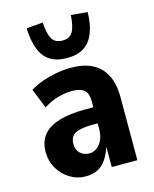

<svg xmlns="http://www.w3.org/2000/svg" viewBox="-114 -825 730 912"><g transform="rotate(-15 251.0 -368.5)"><path d="M193 11Q153 11 117.5 -10.5Q82 -32 60.5 -68.5Q39 -105 39 -150Q39 -200 65 -232.5Q91 -265 143 -281Q195 -297 272 -297H328V-218H293Q261 -218 239 -214.5Q217 -211 203 -203.5Q189 -196 182.5 -183Q176 -170 176 -152Q176 -124 194 -107Q212 -90 239 -90Q258 -90 275 -102Q292 -114 302.5 -136.5Q313 -159 313 -188V-327Q313 -366 294 -382Q275 -398 235 -398Q203 -398 167 -388.5Q131 -379 94 -355L55 -452Q85 -470 118 -481.5Q151 -493 186.5 -499.5Q222 -506 259 -506Q320 -506 362.5 -484.5Q405 -463 427.5 -419.5Q450 -376 450 -309V0H324V-100Q313 -66 296 -40.5Q279 -15 254 -2Q229 11 193 11ZM254 -555Q203 -555 170.5 -576Q138 -597 122 -639Q106 -681 104 -741L185 -748Q188 -693 203 -667Q218 -641 254 -641Q290 -641 305 -667Q320 -693 323 -748L404 -741Q403 -681 386.5 -639Q370 -597 337.5 -576Q305 -555 254 -555Z"/></g></svg>

Font: Nunito Sans 10pt Condensed ExtraBold
Style: Regular
Weight: 800
Width: 3
Designer: Vernon Adams
Foundry: Vernon Adams
Version: Version 3.101;gftools[0.9.27]